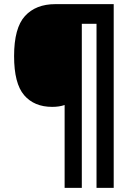

<svg xmlns="http://www.w3.org/2000/svg" viewBox="-20 -873 638 927"><path d="M529 34H446V-758H375V34H292V-366Q266 -357 232 -357Q145 -357 96.5 -413.5Q48 -470 48 -602Q48 -738 100.5 -795.5Q153 -853 247 -853H529Z"/></svg>

Font: Noto Sans Telugu UI SemiCondensed ExtraBold
Style: Regular
Weight: 800
Width: 4
Designer: Jelle Bosma - Monotype Design Team
Foundry: Monotype Imaging Inc.
Version: Version 2.005; ttfautohint (v1.8.4.7-5d5b)